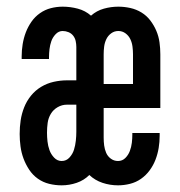

<svg xmlns="http://www.w3.org/2000/svg" viewBox="-20 -548 540 576"><path d="M165 8Q146 8 127.5 3.5Q109 -1 93.5 -12Q78 -23 67.5 -39Q57 -55 50.5 -72.5Q44 -90 41.5 -109Q39 -128 39 -146Q39 -167 42 -187Q45 -207 52.5 -226Q60 -245 73 -261Q86 -277 103.5 -287.5Q121 -298 141 -302.5Q161 -307 181 -307H209V-407Q209 -416 207 -425Q205 -434 199.5 -441Q194 -448 185.5 -451.5Q177 -455 168 -455Q156 -455 147 -445.5Q138 -436 134 -424.5Q130 -413 128.5 -400.5Q127 -388 127 -376V-371H45V-379Q45 -397 48 -415.5Q51 -434 57.5 -451Q64 -468 74.5 -483Q85 -498 100 -508.5Q115 -519 132.5 -523.5Q150 -528 168 -528Q191 -528 213.5 -522Q236 -516 253 -501Q270 -516 291.5 -522Q313 -528 335 -528Q353 -528 371 -524Q389 -520 404.5 -510.5Q420 -501 431 -486.5Q442 -472 449 -455.5Q456 -439 458.5 -421Q461 -403 461 -385V-224H291V-135Q291 -123 292.5 -111.5Q294 -100 298.5 -89.5Q303 -79 312.5 -72Q322 -65 334 -65Q347 -65 356 -74Q365 -83 369.5 -95Q374 -107 375.5 -119.5Q377 -132 377 -144V-149H459V-141Q459 -122 456 -104Q453 -86 446.5 -69Q440 -52 429 -37Q418 -22 403 -11.5Q388 -1 370 3.5Q352 8 334 8Q310 8 287.5 0.5Q265 -7 248 -23Q232 -7 210 0.5Q188 8 165 8ZM291 -296H379V-385Q379 -396 377.5 -408Q376 -420 371 -430.5Q366 -441 356.5 -448Q347 -455 335 -455Q323 -455 313.5 -448Q304 -441 299 -430.5Q294 -420 292.5 -408.5Q291 -397 291 -385ZM165 -65Q179 -65 188.5 -75.5Q198 -86 202 -99Q206 -112 207.5 -126Q209 -140 209 -153V-234H181Q166 -234 153 -226.5Q140 -219 132.5 -206.5Q125 -194 123 -179.5Q121 -165 121 -150Q121 -137 122.5 -123.5Q124 -110 128.5 -97.5Q133 -85 142.5 -75Q152 -65 165 -65Z"/></svg>

Font: Iosevka Fixed Medium
Style: Regular
Weight: 500
Monospace: yes
Designer: Belleve Invis
Foundry: Belleve Invis
Version: Version 32.3.0